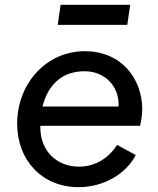

<svg xmlns="http://www.w3.org/2000/svg" viewBox="-20 -763 656 795"><path d="M305 12C413 12 504 -46 542 -121L465 -163C432 -112 379 -73 306 -73C218 -73 147 -135 147 -236V-242H560C564 -259 569 -288 569 -310C569 -437 483 -551 331 -551C170 -551 51 -415 51 -251C51 -99 155 12 305 12ZM156 -322C178 -410 235 -468 330 -468C415 -468 475 -405 471 -322ZM219 -660H507L519 -743H231Z"/></svg>

Font: Mluvka Medium
Style: Italic
Weight: 500
Italic angle: -8°
Designer: Modified by Jiří Krblich, Original typeface by Gumpita Rahayu
Foundry: Gumpita Rahayu & Jiří Krblich
Version: Version 2.000;Glyphs 3.1.1 (3134)